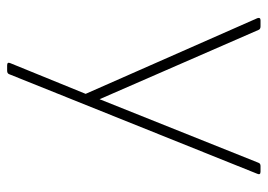

<svg xmlns="http://www.w3.org/2000/svg" viewBox="-126 -406 750 538"><g transform="rotate(90 249.0 -137.0)"><path d="M163 218Q153 218 157 209L243 -2L31 -483Q28 -492 37 -492H54Q62 -492 64 -486L258 -41L436 -486Q438 -492 445 -492H461Q471 -492 467 -483L188 212Q186 218 178 218Z"/></g></svg>

Font: LINE Seed Sans Thin
Style: Regular
Weight: 250
Designer: LINE VX Design & Dalton Maag Ltd & Sandoll Inc
Foundry: Dalton Maag Ltd
Version: Version 1.003